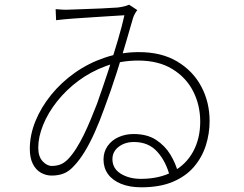

<svg xmlns="http://www.w3.org/2000/svg" viewBox="-20 -768 1040 818"><path d="M217 -729Q228 -728 245 -727Q262 -726 276 -727Q295 -728 332.5 -729Q370 -730 411.5 -732Q453 -734 482 -736Q498 -738 509.5 -741Q521 -744 530 -748L565 -725Q560 -719 555 -710Q550 -701 547 -692Q536 -654 518 -592Q500 -530 476.5 -456.5Q453 -383 425 -308Q405 -252 383.5 -204Q362 -156 340 -120.5Q318 -85 297 -63Q276 -39 253 -29.5Q230 -20 200 -20Q176 -20 154.5 -32Q133 -44 120 -69.5Q107 -95 107 -134Q107 -193 131 -252Q155 -311 198 -364Q241 -417 299 -458Q357 -499 426.5 -522.5Q496 -546 572 -546Q668 -546 735 -506Q802 -466 837.5 -399.5Q873 -333 873 -252Q873 -199 857 -148.5Q841 -98 806.5 -57.5Q772 -17 716.5 6.5Q661 30 582 30Q532 30 495.5 15Q459 0 440 -26.5Q421 -53 421 -88Q421 -121 438.5 -146Q456 -171 485.5 -184Q515 -197 549 -197Q607 -197 645 -172Q683 -147 705.5 -110Q728 -73 738 -35L704 -15Q688 -79 650.5 -121Q613 -163 551 -163Q512 -163 485.5 -142.5Q459 -122 459 -90Q459 -50 494.5 -28Q530 -6 580 -6Q659 -6 716 -36.5Q773 -67 803 -122.5Q833 -178 833 -250Q833 -320 803 -379Q773 -438 714 -474Q655 -510 569 -510Q495 -510 431 -486.5Q367 -463 314.5 -424Q262 -385 223.5 -336.5Q185 -288 164 -236.5Q143 -185 143 -139Q143 -101 161.5 -81Q180 -61 201 -61Q218 -61 235 -66.5Q252 -72 270 -90Q288 -109 304.5 -135Q321 -161 336.5 -192.5Q352 -224 366 -258Q380 -292 393 -325Q417 -393 440.5 -464Q464 -535 482.5 -598Q501 -661 510 -703Q488 -702 452.5 -699.5Q417 -697 375 -694.5Q333 -692 292.5 -689Q252 -686 219 -682Z"/></svg>

Font: Noto Sans TC ExtraLight
Style: Regular
Weight: 250
Designer: Ryoko NISHIZUKA  (kana, bopomofo & ideographs); Paul D. Hunt (Latin, Greek & Cyrillic); Sandoll Communications , Soo-you
Foundry: Adobe
Version: Version 2.004-H2;hotconv 1.0.118;makeotfexe 2.5.65603